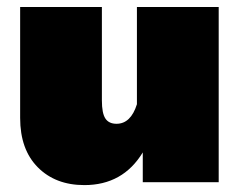

<svg xmlns="http://www.w3.org/2000/svg" viewBox="-20 -520 686 548"><path d="M604.2 -500V0H387.5V-85Q330.8 8.3 220.8 8.3Q138.3 8.3 87.9 -42.5Q37.5 -93.3 37.5 -183.3V-500H270.8V-233.3Q270.8 -196.7 280.8 -181.7Q290.8 -166.7 312.5 -166.7Q353.3 -166.7 370.8 -222.5V-500Z"/></svg>

Font: BoonTook
Style: Regular
Weight: 400
Designer: Sungsit Sawaiwan
Foundry: FontUni
Version: Version 3.0